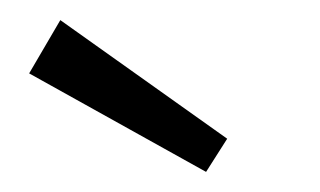

<svg xmlns="http://www.w3.org/2000/svg" viewBox="-20 -773 318 191"><path d="M206 -635 40 -753 9 -700 185 -602Z"/></svg>

Font: Secuela Light
Style: Regular
Weight: 300
Designer: Fernando Haro
Foundry: deFharo
Version: Version 1.708